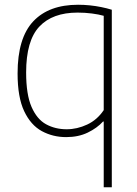

<svg xmlns="http://www.w3.org/2000/svg" viewBox="-20 -568 576 808"><path d="M416.5 220V-56.5H413.5Q388.5 -29 349.2 -10Q310 9 258.5 9Q202.5 9 156 -16.2Q109.5 -41.5 81.8 -100Q54 -158.5 54 -259Q54 -408 119.8 -478Q185.5 -548 308.5 -548Q333 -548 357.8 -545.5Q382.5 -543 406 -538.2Q429.5 -533.5 450.5 -527V220ZM260.5 -24Q304.5 -24 346.8 -43.8Q389 -63.5 416.5 -104.5V-501.5Q395.5 -507.5 366.8 -511.2Q338 -515 306.5 -515Q201 -515 145.5 -456Q90 -397 90 -263Q90 -170 112.8 -118Q135.5 -66 174 -45Q212.5 -24 260.5 -24Z"/></svg>

Font: Encode Sans Condensed Thin Thin
Style: Regular
Weight: 250
Version: Version 3.002